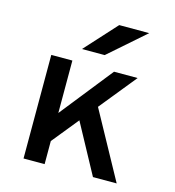

<svg xmlns="http://www.w3.org/2000/svg" viewBox="-109 -824 833 915"><g transform="rotate(15 308.0 -366.0)"><path d="M157 -67.5V-205L400 -511H516.5ZM90.5 0V-511H194.5V0ZM433 0 278.5 -285 347 -370.5 550 0ZM224.5 -576 366.5 -732H514.5L336.5 -576Z"/></g></svg>

Font: Overpass Mono SemiBold
Style: Regular
Weight: 600
Monospace: yes
Designer: Delve Withrington, Dave Bailey
Foundry: Delve Fonts LLC
Version: Version 4.000